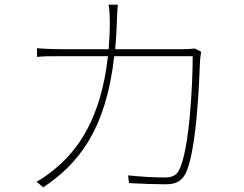

<svg xmlns="http://www.w3.org/2000/svg" viewBox="-20 -791 1040 820"><path d="M483 -771H444C448 -748 449 -720 449 -697C449 -656 447 -617 444 -581H236C197 -581 166 -583 138 -585V-548C167 -551 192 -551 237 -551H441C411 -282 311 -147 209 -65C189 -49 158 -26 136 -15L165 9C317 -93 432 -237 468 -551H803C803 -445 791 -153 744 -63C732 -39 709 -33 684 -33C639 -33 585 -36 527 -42L531 -9C586 -6 643 -4 686 -4C728 -4 753 -14 772 -49C819 -139 831 -441 834 -525C835 -540 836 -552 839 -570L812 -584C802 -583 789 -581 761 -581H472C475 -618 478 -657 479 -698C480 -722 481 -749 483 -771Z"/></svg>

Font: Source Han Sans JP ExtraLight
Style: Regular
Weight: 250
Designer: Ryoko NISHIZUKA 西塚涼子 (kana, bopomofo & ideographs); Paul D. Hunt (Latin, Greek & Cyrillic); Sandoll Communications 산돌커뮤니
Foundry: Adobe
Version: Version 2.001;hotconv 1.0.107;makeotfexe 2.5.65593